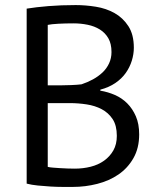

<svg xmlns="http://www.w3.org/2000/svg" viewBox="-20 -728 624 756"><path d="M507 -540Q507 -515 499 -489Q491 -463 475 -440.5Q459 -418 434 -401Q409 -384 375 -375V-371Q405 -366 432.5 -354Q460 -342 481 -321Q502 -300 515 -270Q528 -240 528 -199Q528 -145 505.5 -105.5Q483 -66 446.5 -41Q410 -16 363 -4Q316 8 267 8Q250 8 227 8Q204 8 179 6.5Q154 5 129 2.5Q104 0 85 -5V-694Q122 -700 171 -704Q220 -708 278 -708Q317 -708 357.5 -701.5Q398 -695 431 -676.5Q464 -658 485.5 -625Q507 -592 507 -540ZM275 -64Q307 -64 337 -71.5Q367 -79 390 -95.5Q413 -112 426.5 -136Q440 -160 440 -193Q440 -234 423.5 -259Q407 -284 380.5 -298Q354 -312 321 -317Q288 -322 255 -322H168V-71Q175 -69 188 -68Q201 -67 216 -66Q231 -65 247 -64.5Q263 -64 275 -64ZM220 -392Q237 -392 261 -393Q285 -394 301 -396Q325 -404 346 -415.5Q367 -427 383.5 -442.5Q400 -458 409.5 -478.5Q419 -499 419 -523Q419 -556 406.5 -577.5Q394 -599 373 -612Q352 -625 325 -630.5Q298 -636 270 -636Q237 -636 209.5 -634.5Q182 -633 168 -630V-392Z"/></svg>

Font: PT Sans
Style: Regular
Weight: 400
Version: Version 2.003W OFL; ttfautohint (v1.6)